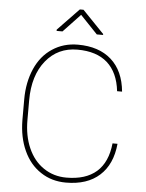

<svg xmlns="http://www.w3.org/2000/svg" viewBox="-60 -955 769 1013"><g transform="rotate(5 324.0 -448.5)"><path d="M554.7 -217.8C554.7 -217.8 554.7 -217.8 554.7 -217.8C547.9 -150.9 525.4 -100.6 487.3 -66.9C448.7 -33.2 395.5 -16.6 327.6 -16.6C327.6 -16.6 327.6 -16.6 327.6 -16.6C282.2 -16.6 241.7 -28.8 206.5 -52.7C170.9 -76.7 144 -110.4 125 -153.8C106 -196.8 96.7 -246.1 96.7 -302.2C96.7 -302.2 96.7 -406.7 96.7 -406.7C96.7 -406.7 96.7 -406.7 96.7 -406.7C96.7 -494.1 118.2 -564 160.6 -616.2C203.1 -668.5 258.8 -694.3 327.6 -694.3C327.6 -694.3 327.6 -694.3 327.6 -694.3C395.5 -694.3 448.2 -677.2 486.3 -643.6C524.4 -609.4 547.4 -559.6 554.7 -494.1C554.7 -494.1 581.1 -494.1 581.1 -494.1C581.1 -494.1 581.1 -494.1 581.1 -494.1C574.2 -566.9 548.8 -623 504.9 -662.1C460.9 -701.2 401.9 -720.7 327.6 -720.7C327.6 -720.7 327.6 -720.7 327.6 -720.7C276.9 -720.7 231.9 -707.5 192.9 -681.6C153.3 -655.8 123 -618.7 102.1 -571.3C81.1 -523.4 70.3 -469.2 70.3 -408.7C70.3 -408.7 70.3 -298.8 70.3 -298.8C70.3 -298.8 70.3 -298.8 70.3 -298.8C70.8 -238.3 81.5 -184.6 103 -137.7C124.5 -90.3 154.8 -54.2 193.8 -28.8C232.4 -2.9 277.3 9.8 327.6 9.8C327.6 9.8 327.6 9.8 327.6 9.8C402.3 9.8 461.9 -9.8 505.4 -49.3C548.8 -88.4 574.2 -144.5 581.1 -217.8C581.1 -217.8 554.7 -217.8 554.7 -217.8ZM340.8 -906.7C340.8 -906.7 321.3 -906.7 321.3 -906.7C321.3 -906.7 209 -790 209 -790C209 -790 209 -783.2 209 -783.2C209 -783.2 240.2 -783.2 240.2 -783.2C240.2 -783.2 330.6 -878.9 330.6 -878.9C330.6 -878.9 421.9 -783.2 421.9 -783.2C421.9 -783.2 455.1 -783.2 455.1 -783.2C455.1 -783.2 455.1 -788.1 455.1 -788.1C455.1 -788.1 340.8 -906.7 340.8 -906.7Z"/></g></svg>

Font: WOX
Style: Regular
Weight: 500
Designer: Google
Foundry: ""
Version: ""